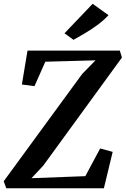

<svg xmlns="http://www.w3.org/2000/svg" viewBox="-33 -1016 678 1036"><path d="M1 0 -13 -38 410.5 -617 482.5 -690.5 211.5 -683 153 -551 85 -560 115.5 -743H613.5L625 -705.5L200.5 -122.5L137 -54.5L427.5 -65.5L507.5 -215L575 -196.5L527.5 0ZM363.5 -801 315 -836.5 467 -995.5 552.5 -934Q526 -905.5 491.8 -880.5Q457.5 -855.5 423.5 -835.5Q389.5 -815.5 363.5 -801Z"/></svg>

Font: Merriweather 28pt SemiBold
Style: Italic
Weight: 600
Italic angle: -7.8°
Version: Version 2.101